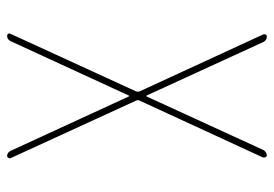

<svg xmlns="http://www.w3.org/2000/svg" viewBox="-135 -635 770 540"><g transform="rotate(90 250.0 -365.0)"><path d="M81.1 0Q77.1 0 75.2 -2.9Q73.2 -5.9 75.2 -9.8L237.3 -363.3Q238.3 -368.2 237.3 -372.1L77.1 -719.7Q75.2 -723.6 77.1 -727.1Q79.1 -730.5 83 -730.5Q93.8 -730.5 98.6 -719.7L249 -391.6H250H251L401.4 -719.7Q406.2 -729.5 417 -730.5Q419.9 -730.5 421.9 -727.1Q423.8 -723.6 422.9 -719.7L262.7 -372.1Q260.7 -368.2 262.7 -363.3L424.8 -9.8Q425.8 -5.9 423.8 -2.9Q421.9 0 418.9 0Q409.2 0 404.3 -9.8L251 -342.8Q251 -343.8 250 -343.8Q249 -343.8 249 -342.8L95.7 -9.8Q90.8 0 81.1 0Z"/></g></svg>

Font: Rounded Mgen+ 1m thin
Style: Regular
Weight: 100
Designer: [Source Han Sans]
Ryoko NISHIZUKA  (kana & ideographs); Paul D. Hunt (Latin, Greek & Cyrillic); Wenlong ZHANG  (bopomofo
Version: Version 1.059.20150602